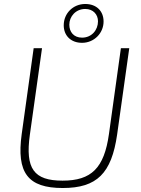

<svg xmlns="http://www.w3.org/2000/svg" viewBox="-20 -932 706 964"><path d="M408 -912C347 -912 300 -865 300 -805C300 -754 335 -717 392 -717C452 -717 500 -765 500 -824C500 -876 465 -912 408 -912ZM408 -887C448 -887 472 -859 472 -825C472 -782 441 -743 392 -743C350 -743 328 -772 328 -808C328 -849 360 -887 408 -887ZM629 -690H587L527 -259C503 -88 439 -25 294 -25C150 -25 106 -85 130 -256L191 -690H149L89 -259C62 -64 120 12 295 12C467 12 540 -62 568 -256Z"/></svg>

Font: Exo 2 Extra Light
Style: Italic
Weight: 250
Italic angle: -8°
Designer: Natanael Gama
Version: Version 1.001;PS 001.001;hotconv 1.0.88;makeotf.lib2.5.64775